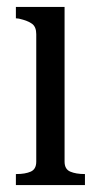

<svg xmlns="http://www.w3.org/2000/svg" viewBox="-20 -536 287 556"><path d="M167 -516V-68Q167 -46 183.5 -39Q200 -32 225 -32H226V0H26V-32H28Q53 -32 69 -39Q85 -46 85 -68V-437Q85 -458 73 -467Q61 -476 35 -482L26 -483V-516Z"/></svg>

Font: Roboto Serif 120pt ExtraCondensed
Style: Regular
Weight: 400
Width: 2
Designer: Greg Gazdowicz
Foundry: Commercial Type
Version: Version 1.008